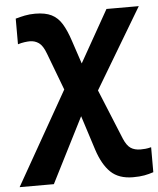

<svg xmlns="http://www.w3.org/2000/svg" viewBox="-79 -600 732 888"><g transform="rotate(-5 287.0 -156.5)"><path d="M117 -553Q164 -553 193 -538.5Q222 -524 241 -493Q260 -462 276 -413L312 -305L448 -546H598L376 -174L471 58Q485 91 503 103Q521 115 549 115Q560 115 571 114Q582 113 598 109V225Q577 232 555.5 236Q534 240 503 240Q437 240 399.5 204Q362 168 339 97L288 -62L135 240H-24L221 -192L156 -364Q142 -402 123.5 -415Q105 -428 82 -428Q72 -428 57 -426Q42 -424 26 -419V-538Q47 -544 69 -548.5Q91 -553 117 -553Z"/></g></svg>

Font: BC Sans
Style: Bold
Weight: 700
Designer: Monotype Design Team
Province of B.C.
Foundry: Monotype Imaging Inc.
Version: Version 2.000;GOOG;noto-source:20170915:90ef993387c0